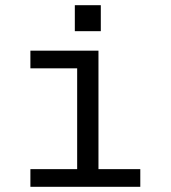

<svg xmlns="http://www.w3.org/2000/svg" viewBox="-20 -719 658 739"><path d="M268 -599V-699H368V-599ZM359 -524V-68H520V0H97V-68H277V-456H97V-524Z"/></svg>

Font: Fragment Mono SC
Style: Regular
Weight: 400
Monospace: yes
Designer: Wei Huang based on Nimbus Sans by URW Studio, based on Helvetica by Max Miedinger.
Foundry: Wei Huang
Version: Version 1.012; ttfautohint (v1.8.4.7-5d5b)